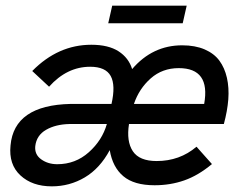

<svg xmlns="http://www.w3.org/2000/svg" viewBox="-20 -656 865 686"><path d="M366.7 -572.8 380.9 -635.7H647L632.8 -572.8ZM165 9.8Q95.2 9.8 53 -29.3Q10.7 -68.4 17.6 -136.2Q30.3 -280.3 232.4 -284.7H378.4Q393.6 -351.6 375.5 -384.5Q357.4 -417.5 302.2 -417.5Q219.2 -417.5 155.3 -346.2L95.2 -402.3Q187.5 -496.1 306.2 -496.1Q367.2 -496.1 403.6 -472.7Q439.9 -449.2 452.1 -409.2Q524.9 -494.1 630.9 -494.1Q677.2 -494.1 711.2 -479.5Q745.1 -464.8 763.9 -439.2Q782.7 -413.6 790.8 -377.9Q798.8 -342.3 795.7 -301Q792.5 -259.8 779.8 -212.9H440.9Q431.2 -150.9 454.6 -115.7Q478 -80.6 539.6 -80.6Q622.1 -80.6 682.1 -131.8L737.3 -69.8Q688 -28.8 638.4 -11.5Q588.9 5.9 532.2 5.9Q459 5.9 420.7 -26.4Q382.3 -58.6 372.1 -119.6Q336.9 -54.2 283 -22.2Q229 9.8 165 9.8ZM458.5 -284.7H709.5Q732.4 -412.6 618.7 -412.6Q560.1 -412.6 518.6 -376Q477.1 -339.4 458.5 -284.7ZM184.6 -69.3Q249.5 -69.3 297.4 -112.1Q345.2 -154.8 361.8 -212.9H228.5Q178.7 -211.9 144.5 -192.1Q110.4 -172.4 106 -133.8Q103 -104 127.2 -86.7Q151.4 -69.3 184.6 -69.3Z"/></svg>

Font: HK Grotesk Medium Italic
Style: Regular
Weight: 500
Italic angle: -13°
Designer: Alfredo Marco Pradil and Stefan Peev
Foundry: Hanken Design Co.
Version: Version 1.000;PS 001.000;hotconv 1.0.88;makeotf.lib2.5.64775